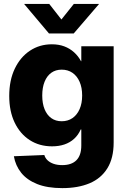

<svg xmlns="http://www.w3.org/2000/svg" viewBox="-20 -762 657 994"><path d="M302.7 211.9Q225.1 211.9 172.1 190.7Q119.1 169.4 89.6 132.3Q60.1 95.2 51.8 46.9L209.5 40.5Q213.9 56.2 226.3 67.9Q238.8 79.6 257.8 86.2Q276.9 92.8 302.2 92.8Q350.6 92.8 375.7 67.4Q400.9 42 400.9 -8.8V-91.8H397.9Q385.3 -63 363.8 -43.5Q342.3 -23.9 313.7 -14.2Q285.2 -4.4 249.5 -4.4Q184.1 -4.4 134 -36.6Q84 -68.8 55.9 -127.4Q27.8 -186 27.8 -265.1Q27.8 -346.2 56.4 -406.2Q85 -466.3 135 -499.5Q185.1 -532.7 248.5 -532.7Q284.2 -532.7 312.7 -522Q341.3 -511.2 363 -491.7Q384.8 -472.2 399.4 -445.3H400.9V-522.5H568.4V-24.4Q568.4 57.1 535.6 109.6Q502.9 162.1 443.4 187Q383.8 211.9 302.7 211.9ZM299.3 -134.3Q331.5 -134.3 355.2 -150.6Q378.9 -167 392.1 -197Q405.3 -227.1 405.3 -267.6Q405.3 -308.6 392.1 -338.6Q378.9 -368.7 355.2 -385Q331.5 -401.4 299.3 -401.4Q268.1 -401.4 245.6 -385.3Q223.1 -369.1 210.9 -339.1Q198.7 -309.1 198.7 -267.6Q198.7 -226.1 210.9 -196.3Q223.1 -166.5 245.6 -150.4Q268.1 -134.3 299.3 -134.3ZM234.9 -741.7 297.9 -661.1 362.3 -741.7H492.2V-740.7L361.8 -588.9H233.4L105.5 -740.7V-741.7Z"/></svg>

Font: Inter 28pt ExtraBold
Style: Regular
Weight: 800
Designer: Rasmus Andersson
Foundry: rsms
Version: Version 4.001;git-66647c0bb